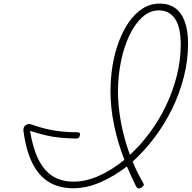

<svg xmlns="http://www.w3.org/2000/svg" viewBox="-20 -1036 1072 1074"><path d="M1032 -791Q1032 -698 1008 -604.5Q984 -511 942 -425.5Q900 -340 843.5 -265.5Q787 -191 722 -132Q734 -102 749 -72Q764 -42 780 -14Q786 -6 784 0Q782 6 771 13Q760 20 753 17.5Q746 15 742 8Q728 -20 715 -48.5Q702 -77 690 -105Q617 -49 540.5 -16Q464 17 389 17Q310 17 253 -18Q196 -53 160.5 -124.5Q125 -196 111 -305Q110 -313 113 -322Q116 -331 126 -338Q138 -344 147 -342Q156 -340 164 -337Q200 -324 240 -314.5Q280 -305 323.5 -300.5Q367 -296 414 -296Q422 -296 425.5 -292.5Q429 -289 427 -279Q425 -269 419.5 -265Q414 -261 406 -261Q358 -262 315.5 -266Q273 -270 232.5 -280Q192 -290 148 -304Q164 -205 196 -142Q228 -79 276.5 -49.5Q325 -20 392 -20Q461 -20 533.5 -52.5Q606 -85 676 -142Q639 -236 618.5 -334.5Q598 -433 598 -526Q598 -600 610 -671.5Q622 -743 645.5 -805Q669 -867 702.5 -914.5Q736 -962 779 -989Q822 -1016 873 -1016Q924 -1016 959.5 -991Q995 -966 1013.5 -915.5Q1032 -865 1032 -791ZM640 -525Q640 -467 648 -407Q656 -347 671 -286.5Q686 -226 707 -170Q766 -224 817.5 -293.5Q869 -363 908 -444Q947 -525 969 -612Q991 -699 991 -787Q991 -835 983 -871Q975 -907 959.5 -930Q944 -953 921.5 -965.5Q899 -978 869 -978Q818 -978 776 -940Q734 -902 703.5 -837.5Q673 -773 656.5 -691.5Q640 -610 640 -525Z"/></svg>

Font: Playwrite MX Thin
Style: Regular
Weight: 250
Designer: Veronika Burian, José Scaglione
Foundry: TypeTogether
Version: Version 1.002